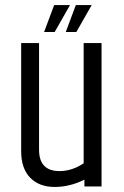

<svg xmlns="http://www.w3.org/2000/svg" viewBox="-20 -740 492 762"><path d="M195 -720H258L197 -613H155ZM281 -720H344L283 -613H241ZM216 -61Q266 -61 312 -92V-569H383V0H315V-27Q257 2 196.5 2Q136 2 100 -34.5Q64 -71 64 -140V-569H135V-146Q135 -61 216 -61Z"/></svg>

Font: Khand
Style: Regular
Weight: 400
Designer: Devanagari: Sanchit Sawaria, Jyotish Sonowal; Latin: Satya Rajpurohit
Foundry: Indian Type Foundry
Version: Version 1.101;PS 1.0;hotconv 1.0.78;makeotf.lib2.5.61930; tt